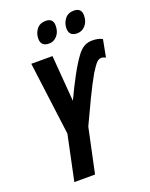

<svg xmlns="http://www.w3.org/2000/svg" viewBox="-166 -1002 852 1089"><g transform="rotate(-20 259.5 -457.5)"><path d="M88.9 0 146 -272 88.9 -713.9H216.8L238.8 -436Q272 -507.3 305.2 -568.6Q338.4 -629.9 368.2 -669.9Q387.7 -695.8 408.9 -708Q430.2 -720.2 458 -720.2Q495.1 -720.2 519 -707L499 -602.1Q484.9 -609.9 473.1 -609.9Q457.5 -609.9 443.8 -595.5Q430.2 -581.1 405.8 -542Q375.5 -488.8 341.3 -418Q307.1 -347.2 271 -269L213.9 0ZM394 -787.1Q344.7 -787.1 344.7 -834Q344.7 -865.7 363.8 -890.4Q382.8 -915 418 -915Q463.9 -915 463.9 -870.1Q463.9 -833 443.4 -810.1Q422.9 -787.1 394 -787.1ZM224.1 -787.1Q174.8 -787.1 174.8 -834Q174.8 -865.7 193.8 -890.4Q212.9 -915 248 -915Q293 -915 293 -870.1Q293 -833 272.7 -810.1Q252.4 -787.1 224.1 -787.1Z"/></g></svg>

Font: Open Sans Condensed
Style: Bold Italic
Weight: 700
Width: 3
Italic angle: -12°
Designer: Monotype Design Team
Foundry: Monotype Imaging Inc.
Version: Version 3.003; ttfautohint (v1.8.4)